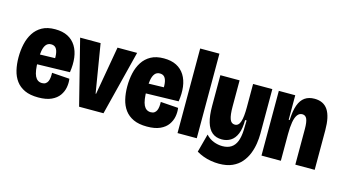

<svg xmlns="http://www.w3.org/2000/svg" viewBox="-90 -1027 2707 1513"><g transform="rotate(15 1263.5 -270.5)"><path d="M249 13Q182 13 138 -7.5Q94 -28 67.5 -64Q41 -100 29.5 -148.5Q18 -197 18 -253Q18 -310 29.5 -361.5Q41 -413 67 -453.5Q93 -494 135.5 -517.5Q178 -541 241 -541Q302 -541 344 -519.5Q386 -498 411 -458Q436 -418 443 -363.5Q450 -309 440 -244L120 -236V-316L313 -321L296 -271Q301 -321 297 -353.5Q293 -386 279.5 -402Q266 -418 241 -418Q215 -418 200 -399.5Q185 -381 179 -347.5Q173 -314 173 -268Q173 -180 191.5 -142Q210 -104 249 -104Q267 -104 278.5 -112Q290 -120 296 -133.5Q302 -147 304 -165Q306 -183 305 -203L449 -193Q454 -159 447.5 -123Q441 -87 419 -56Q397 -25 355.5 -6Q314 13 249 13Z M580 0 447 -528H614L679 -133H683L752 -528H912L779 0Z M1136 13Q1069 13 1025 -7.5Q981 -28 954.5 -64Q928 -100 916.5 -148.5Q905 -197 905 -253Q905 -310 916.5 -361.5Q928 -413 954 -453.5Q980 -494 1022.5 -517.5Q1065 -541 1128 -541Q1189 -541 1231 -519.5Q1273 -498 1298 -458Q1323 -418 1330 -363.5Q1337 -309 1327 -244L1007 -236V-316L1200 -321L1183 -271Q1188 -321 1184 -353.5Q1180 -386 1166.5 -402Q1153 -418 1128 -418Q1102 -418 1087 -399.5Q1072 -381 1066 -347.5Q1060 -314 1060 -268Q1060 -180 1078.5 -142Q1097 -104 1136 -104Q1154 -104 1165.5 -112Q1177 -120 1183 -133.5Q1189 -147 1191 -165Q1193 -183 1192 -203L1336 -193Q1341 -159 1334.5 -123Q1328 -87 1306 -56Q1284 -25 1242.5 -6Q1201 13 1136 13Z M1383 0V-690H1540V0Z M1759 149Q1728 149 1694.5 143.5Q1661 138 1630.5 126.5Q1600 115 1575 100L1615 -50Q1643 -19 1679 -5.5Q1715 8 1750 8Q1793 8 1821.5 -10.5Q1850 -29 1864.5 -66Q1879 -103 1881 -159L1883 -237H1871Q1871 -167 1853 -124Q1835 -81 1803.5 -61.5Q1772 -42 1732 -42Q1684 -42 1653 -67.5Q1622 -93 1606.5 -145Q1591 -197 1591 -277V-528H1748V-315Q1748 -245 1760 -213Q1772 -181 1801 -181Q1817 -181 1828 -191Q1839 -201 1845.5 -221Q1852 -241 1855 -270.5Q1858 -300 1858 -338V-528H2015V-163Q2015 -126 2008.5 -83.5Q2002 -41 1986 0Q1970 41 1941 75Q1912 109 1867.5 129Q1823 149 1759 149Z M2068 0V-311V-528H2202V-328H2210Q2213 -404 2230 -450.5Q2247 -497 2278.5 -519Q2310 -541 2357 -541Q2431 -541 2466.5 -487.5Q2502 -434 2502 -323V0H2344V-291Q2344 -346 2333 -372Q2322 -398 2295 -398Q2271 -398 2255.5 -377Q2240 -356 2233 -315.5Q2226 -275 2226 -216V0Z"/></g></svg>

Font: Bricolage Grotesque 96pt ExtraBold SemiCondensed
Style: Regular
Weight: 800
Width: 4
Version: Version 1.001;gftools[0.9.33.dev8+g029e19f]